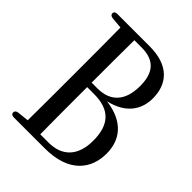

<svg xmlns="http://www.w3.org/2000/svg" viewBox="-198 -814 909 909"><g transform="rotate(45 256.0 -359.5)"><path d="M34 -28C34 -18 41 -13 54 -13H260C427 -13 485 -105 485 -202C485 -293 434 -363 311 -379C416 -403 455 -470 455 -542C455 -638 399 -706 269 -706H54C41 -706 34 -701 34 -692C34 -683 41 -677 53 -676L109 -671C110 -576 110 -481 110 -387V-339C110 -241 110 -146 109 -50L53 -44C41 -43 34 -37 34 -28ZM197 -360H243C349 -360 397 -307 397 -201C397 -99 344 -45 254 -45H198C197 -142 197 -241 197 -360ZM197 -390C197 -489 197 -583 198 -675H247C335 -675 371 -627 371 -541C371 -444 325 -390 236 -390Z"/></g></svg>

Font: 寒蝉锦书宋 CompactLight
Style: Bold
Weight: 400
Width: 4
Designer: 寒蝉锦书宋{Warren} 思源宋体{Ryoko NISHIZUKA 西塚涼子 (kana & ideographs); Frank Grießhammer (Latin, Greek & Cyrillic); Wenlong ZHANG 
Foundry: Adobe & ChillType
Version: Version 2.000;Glyphs 3.1.1 (3135)